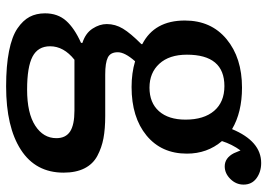

<svg xmlns="http://www.w3.org/2000/svg" viewBox="-140 -484 853 612"><g transform="rotate(90 286.0 -177.5)"><path d="M254.9 229Q189 229 142.3 219.7Q95.7 210.4 70.1 192.9Q44.4 175.3 33.2 154.1Q22 132.8 22 105Q22 64.5 45.7 37.8Q69.3 11.2 116.2 -9.8V-14.2Q85.4 -23.9 70.8 -46.4Q56.2 -68.8 56.2 -91.8Q56.2 -119.1 70.8 -143.3Q85.4 -167.5 120.1 -202.1V-205.1Q44.9 -243.7 44.9 -340.8Q44.9 -424.3 104.2 -473.6Q163.6 -522.9 258.8 -522.9Q337.4 -522.9 391.1 -491.2Q429.7 -584 499 -584Q527.3 -584 547.6 -569.1Q567.9 -554.2 567.9 -527.8Q567.9 -503.9 550 -485.8Q532.2 -467.8 509.8 -467.8Q482.9 -467.8 467.8 -497.1L459 -518.1Q439.5 -491.2 429.2 -459Q469.2 -412.1 469.2 -347.2Q469.2 -266.1 411.4 -218.5Q353.5 -170.9 256.8 -170.9Q212.4 -170.9 174.8 -182.1Q146 -149.4 146 -127Q146 -103.5 162.8 -95.2Q179.7 -86.9 216.8 -86.9H349.1Q390.1 -86.9 420.2 -81.3Q450.2 -75.7 476.3 -61.8Q502.4 -47.9 516.1 -20.8Q529.8 6.3 529.8 45.9Q529.8 134.8 457 181.9Q384.3 229 254.9 229ZM258.8 -228Q307.1 -228 334 -258.3Q360.8 -288.6 360.8 -342.8Q360.8 -401.4 332.8 -434.1Q304.7 -466.8 253.9 -466.8Q153.8 -466.8 153.8 -347.2Q153.8 -291 182.6 -259.5Q211.4 -228 258.8 -228ZM265.1 162.1Q340.3 162.1 380.1 136.2Q419.9 110.4 419.9 68.8Q419.9 39.1 398.7 25.1Q377.4 11.2 332 11.2H169.9Q127 45.4 127 88.9Q127 127.4 159.9 144.8Q192.9 162.1 265.1 162.1Z"/></g></svg>

Font: Literata Book Medium
Style: Regular
Weight: 500
Designer: Latin by Veronika Burian and Jose Scaglione. Greek by Irene Vlachou. Cyrillic by Vera Evstafieva
Foundry: TypeTogether
Version: Version 2.003;PS 002.003;hotconv 1.0.88;makeotf.lib2.5.64775